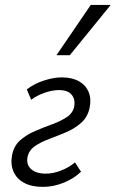

<svg xmlns="http://www.w3.org/2000/svg" viewBox="-20 -726 455 754"><path d="M148.5 7.9Q103.5 7.9 73.9 -8.4Q44.3 -24.7 32.5 -53.4Q20.6 -82.1 27.6 -118Q35.1 -154.4 60.3 -176.1Q85.5 -197.8 119.1 -212Q152.7 -226.3 185.9 -238.4Q219 -250.5 242.8 -266.4Q266.6 -282.3 271.5 -308.5Q276.2 -336.6 261 -354.5Q245.7 -372.3 211.9 -372.3Q186.2 -372.3 155.8 -361.9Q125.5 -351.5 102.5 -334.2L85.2 -374.9Q115.4 -397.9 153.2 -410Q191.1 -422.1 222.3 -422.1Q263.1 -422.1 290 -406.8Q316.9 -391.5 328 -364.8Q339.1 -338.1 332.1 -303.7Q324.6 -266.8 299.5 -244.3Q274.4 -221.8 241.2 -207.5Q208.1 -193.3 174.7 -180.9Q141.4 -168.5 117.8 -152.7Q94.2 -136.8 88.4 -110.5Q82.1 -80 102 -62Q122 -44.1 159.8 -44.1Q189.5 -44.1 221.1 -56.8Q252.8 -69.5 274.3 -88.3L298.2 -51.8Q272.4 -26 231.3 -9Q190.3 7.9 148.5 7.9ZM201.8 -509.1 336.3 -706.5H414.6L254.1 -509.1Z"/></svg>

Font: Ysabeau
Style: Bold Italic
Weight: 700
Italic angle: -12°
Designer: Christian Thalmann (Catharsis Fonts)
Version: Version 2.002